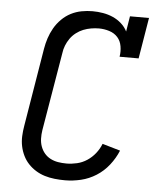

<svg xmlns="http://www.w3.org/2000/svg" viewBox="-53 -789 707 844"><g transform="rotate(5 300.0 -367.5)"><path d="M265 8Q242 8 219 5.5Q196 3 175 -3.5Q154 -10 135.5 -21.5Q117 -33 102.5 -48.5Q88 -64 78.5 -83.5Q69 -103 64.5 -124.5Q60 -146 61 -169Q62 -192 66 -215L123 -560Q127 -584 134.5 -607Q142 -630 154.5 -652Q167 -674 185.5 -692.5Q204 -711 226.5 -722.5Q249 -734 273.5 -738.5Q298 -743 321 -743Q345 -743 368 -739Q391 -735 411.5 -726Q432 -717 449 -702Q466 -687 476 -667L487 -735H571L541 -554H457Q461 -577 457 -600.5Q453 -624 438.5 -640Q424 -656 401.5 -663Q379 -670 356 -670Q339 -670 321.5 -667Q304 -664 287.5 -657.5Q271 -651 256 -639.5Q241 -628 230.5 -613Q220 -598 213.5 -581.5Q207 -565 205 -548L147 -203Q144 -184 144.5 -165.5Q145 -147 151 -130.5Q157 -114 168 -101Q179 -88 194.5 -80Q210 -72 228 -69Q246 -66 265 -66Q288 -66 311.5 -71.5Q335 -77 355.5 -90.5Q376 -104 391.5 -123.5Q407 -143 416 -166L495 -143Q481 -109 457.5 -79Q434 -49 402.5 -29Q371 -9 335.5 -0.5Q300 8 265 8Z"/></g></svg>

Font: Iosevka Curly Slab Extended
Style: Italic
Weight: 400
Width: 7
Italic angle: -9°
Monospace: yes
Designer: Belleve Invis
Foundry: Belleve Invis
Version: Version 11.1.0; ttfautohint (v1.8.3)